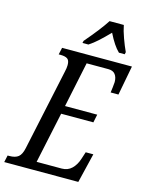

<svg xmlns="http://www.w3.org/2000/svg" viewBox="-152 -1012 833 1094"><g transform="rotate(15 264.0 -465.5)"><path d="M-8 -41H2Q37 -41 55 -55.5Q73 -70 81 -108L183 -585Q189 -610 189 -627Q189 -655 175.5 -664Q162 -673 135 -673H124L133 -714H545L512 -540H466Q467 -545 470 -571Q473 -597 473 -603Q473 -631 460 -648Q447 -665 419 -665H291L235 -398H425L415 -350H225L161 -49H309Q344 -49 367.5 -71.5Q391 -94 403 -131L417 -174H462L420 0H-17ZM241 -784Q320 -876 355 -931H439Q445 -899 460 -857.5Q475 -816 490 -784L487 -771H453Q420 -802 386 -871Q351 -835 325 -811.5Q299 -788 273 -771H238Z"/></g></svg>

Font: Noto Serif Cond
Style: Italic
Weight: 400
Width: 3
Italic angle: -12°
Designer: Monotype Design Team
Foundry: Monotype Imaging Inc.
Version: Version 1.001